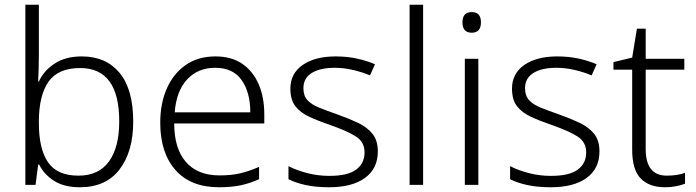

<svg xmlns="http://www.w3.org/2000/svg" viewBox="-20 -873 2935 810"><path d="M144 -643Q144 -614 143 -581.5Q142 -549 141 -529H144Q164 -574 210 -604.5Q256 -635 325 -635Q427 -635 484.5 -565.5Q542 -496 542 -360Q542 -234 484.5 -158.5Q427 -83 317 -83Q250 -83 207.5 -110.5Q165 -138 145 -179H141L130 -93H87V-853H144ZM318 -586Q225 -586 184.5 -528Q144 -470 144 -360V-353Q144 -245 182.5 -188.5Q221 -132 311 -132Q396 -132 439.5 -191.5Q483 -251 483 -361Q483 -586 318 -586Z M889 -635Q957 -635 1002.5 -603.5Q1048 -572 1071.5 -517Q1095 -462 1095 -391V-352H715Q715 -246 764.5 -189.5Q814 -133 906 -133Q955 -133 992 -141.5Q1029 -150 1073 -169V-117Q1033 -99 994 -91Q955 -83 904 -83Q784 -83 720 -156Q656 -229 656 -355Q656 -436 683.5 -499Q711 -562 763 -598.5Q815 -635 889 -635ZM888 -587Q815 -587 769.5 -538Q724 -489 717 -399H1036Q1036 -483 999.5 -535Q963 -587 888 -587Z M1574 -234Q1574 -162 1520 -122.5Q1466 -83 1368 -83Q1312 -83 1269 -92.5Q1226 -102 1197 -117V-172Q1232 -154 1277 -142.5Q1322 -131 1369 -131Q1447 -131 1482.5 -157.5Q1518 -184 1518 -230Q1518 -274 1481 -297.5Q1444 -321 1372 -346Q1322 -363 1284.5 -380.5Q1247 -398 1226 -425Q1205 -452 1205 -499Q1205 -563 1257 -599Q1309 -635 1396 -635Q1444 -635 1485.5 -626Q1527 -617 1562 -602L1541 -555Q1510 -568 1471 -577.5Q1432 -587 1393 -587Q1330 -587 1295 -565Q1260 -543 1260 -501Q1260 -469 1277 -450.5Q1294 -432 1326 -419Q1358 -406 1404 -390Q1452 -373 1490 -355Q1528 -337 1551 -309Q1574 -281 1574 -234Z M1765 -93H1708V-853H1765Z M1970 -822Q2009 -822 2009 -779Q2009 -735 1970 -735Q1931 -735 1931 -779Q1931 -822 1970 -822ZM1998 -625V-93H1941V-625Z M2509 -234Q2509 -162 2455 -122.5Q2401 -83 2303 -83Q2247 -83 2204 -92.5Q2161 -102 2132 -117V-172Q2167 -154 2212 -142.5Q2257 -131 2304 -131Q2382 -131 2417.5 -157.5Q2453 -184 2453 -230Q2453 -274 2416 -297.5Q2379 -321 2307 -346Q2257 -363 2219.5 -380.5Q2182 -398 2161 -425Q2140 -452 2140 -499Q2140 -563 2192 -599Q2244 -635 2331 -635Q2379 -635 2420.5 -626Q2462 -617 2497 -602L2476 -555Q2445 -568 2406 -577.5Q2367 -587 2328 -587Q2265 -587 2230 -565Q2195 -543 2195 -501Q2195 -469 2212 -450.5Q2229 -432 2261 -419Q2293 -406 2339 -390Q2387 -373 2425 -355Q2463 -337 2486 -309Q2509 -281 2509 -234Z M2793 -132Q2815 -132 2835 -135Q2855 -138 2870 -144V-98Q2855 -92 2833 -87.5Q2811 -83 2786 -83Q2719 -83 2683 -120Q2647 -157 2647 -241V-579H2568V-611L2647 -630L2667 -752H2704V-625H2867V-579H2704V-244Q2704 -132 2793 -132Z"/></svg>

Font: Noto Sans Kannada UI Light
Style: Regular
Weight: 300
Designer: Jelle Bosma - Monotype Design Team
Foundry: Monotype Imaging Inc.
Version: Version 2.005; ttfautohint (v1.8.4.7-5d5b)